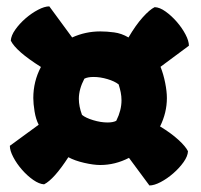

<svg xmlns="http://www.w3.org/2000/svg" viewBox="-20 -586 618 591"><path d="M115.7 -18.6Q100.6 -19.5 82.3 -32.2Q64 -44.9 47.6 -63.7Q31.2 -82.5 20.8 -102.5Q10.3 -122.6 10.3 -137.2L99.1 -202.1Q90.3 -218.8 86.4 -242.9Q82.5 -267.1 82.5 -284.2Q82.5 -335.4 106 -379.9Q29.3 -428.2 13.2 -460.9Q14.2 -476.6 26.9 -494.6Q39.6 -512.7 58.3 -529.1Q77.1 -545.4 97.2 -555.9Q117.2 -566.4 131.8 -566.4L202.1 -470.7Q243.2 -489.3 288.6 -489.3Q308.6 -489.3 331.3 -486.3Q354 -483.4 375.5 -470.7Q397.5 -508.3 419.2 -532.5Q440.9 -556.6 456.1 -564Q471.7 -563.5 489.7 -550.5Q507.8 -537.6 524.2 -518.8Q540.5 -500 551 -480Q561.5 -460 561.5 -445.3L474.1 -380.4Q483.4 -356.9 488.5 -330.6Q493.7 -304.2 493.7 -284.2Q493.7 -239.3 472.7 -196.8Q507.3 -175.8 529.3 -155.5Q551.3 -135.3 558.6 -120.6Q558.1 -105.5 545.2 -87.2Q532.2 -68.8 513.4 -52.5Q494.6 -36.1 474.6 -25.6Q454.6 -15.1 439.9 -15.1L377 -100.1Q334.5 -78.1 288.6 -78.1Q268.1 -78.1 239.3 -84.7Q210.4 -91.3 190.4 -102.1Q146 -33.7 115.7 -18.6ZM311 -209Q327.6 -209 337.4 -213.9L338.4 -215.3Q354 -246.6 354 -277.3Q354 -289.6 351.6 -301.8Q349.1 -314 345.2 -326.2Q333 -335.9 310.8 -342.5Q288.6 -349.1 268.1 -349.1Q250 -349.1 239.7 -343.8Q222.7 -311.5 222.7 -281.7Q222.7 -258.8 232.4 -232.4Q243.7 -223.1 266.8 -216.1Q290 -209 311 -209Z"/></svg>

Font: Fruktur
Style: Regular
Weight: 400
Designer: Viktoriya Grabowska, Eben Sorkin
Foundry: Viktoriya Grabowska
Version: Version 1.008; ttfautohint (v1.8.4.7-5d5b)